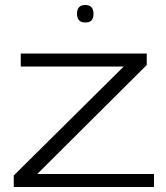

<svg xmlns="http://www.w3.org/2000/svg" viewBox="-20 -748 666 768"><path d="M35 0V-46L475 -482H63V-534H567V-488L129 -52H596V0ZM321 -658Q288 -658 288 -693Q288 -728 321 -728Q339 -728 346.5 -718.5Q354 -709 354 -693Q354 -676 346.5 -667Q339 -658 321 -658Z"/></svg>

Font: Georama Extended Light
Style: Regular
Weight: 300
Width: 7
Designer: Jean-Baptiste Levee
Foundry: Production Type
Version: Version 1.000